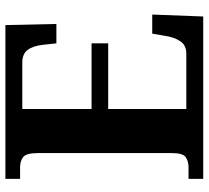

<svg xmlns="http://www.w3.org/2000/svg" viewBox="-50 -704 754 693"><g transform="rotate(-90 326.5 -357.0)"><path d="M28 0V-53H70Q91 -53 106 -63Q121 -73 121 -113V-596Q121 -639 106.5 -650Q92 -661 70 -661H28V-714H583L587 -530H517L512 -577Q508 -614 493.5 -633.5Q479 -653 448 -653H280V-403H517V-343H280V-61H480Q510 -61 524.5 -82.5Q539 -104 544 -137L552 -184H621L614 0Z"/></g></svg>

Font: Noto Serif Tamil
Style: Bold Italic
Weight: 700
Italic angle: -12°
Designer: Indian Type Foundry, Tom Grace, and the Monotype Design Team
Foundry: Monotype Imaging Inc.
Version: Version 2.003; ttfautohint (v1.8.4.7-5d5b)